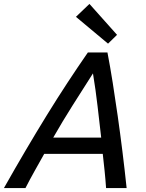

<svg xmlns="http://www.w3.org/2000/svg" viewBox="-59 -961 748 981"><path d="M-39 0Q18 -101 72.5 -193.5Q127 -286 180 -372Q233 -458 285.5 -538Q338 -618 390 -693H490Q504 -620 517 -538Q530 -456 542.5 -368Q555 -280 566.5 -187.5Q578 -95 588 0H483Q480 -44 475.5 -87.5Q471 -131 466 -175H167Q143 -132 118.5 -88.5Q94 -45 71 0ZM213 -258H458Q449 -336 439.5 -418.5Q430 -501 416 -586Q363 -503 312 -422.5Q261 -342 213 -258ZM493 -738 329 -875 398 -941 539 -783Z"/></svg>

Font: Ubuntu Sans Medium
Style: Italic
Weight: 500
Italic angle: -13.5°
Designer: Dalton Maag Ltd
Foundry: Dalton Maag Ltd
Version: Version 1.006